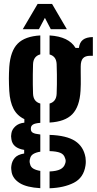

<svg xmlns="http://www.w3.org/2000/svg" viewBox="-20 -794 507 1005"><path d="M191 191Q120 187 84 164.8Q48 142.5 41 108Q39.5 99.5 38.8 91Q38 82.5 39.5 73.5Q42.5 49.5 57.5 32.2Q72.5 15 106.5 9.5V-9.5Q45.5 -19 39.5 -66Q38 -76.5 38 -81Q38 -85.5 39.5 -95Q42 -115.5 59.8 -132.2Q77.5 -149 107.5 -152V-170.5Q69.5 -188.5 50.8 -224.5Q32 -260.5 28.5 -318Q27.5 -337 27 -352.8Q26.5 -368.5 26.5 -383Q26.5 -397.5 27 -412Q27.5 -426.5 28.5 -443.5Q34.5 -527 72.5 -565.5Q110.5 -604 191 -608.5V-509.5Q173 -504.5 163.5 -492Q154 -479.5 153 -458.5Q152 -431.5 151.8 -404.5Q151.5 -377.5 151.8 -351.8Q152 -326 153 -303Q154 -282 163.5 -269.5Q173 -257 191 -252V-151Q163 -149 152.2 -141.8Q141.5 -134.5 141.5 -122V-118Q141.5 -105.5 152 -99.2Q162.5 -93 191 -90V0Q168.5 3.5 154.5 12Q140.5 20.5 137.5 36Q135 43.5 135 50.5Q135 57.5 137.5 65Q140.5 80.5 154.8 88.8Q169 97 191 100.5ZM239.5 -152.5V-252Q257 -257 266.2 -269.5Q275.5 -282 276.5 -303Q277.5 -326 277.8 -351.8Q278 -377.5 277.8 -404.5Q277.5 -431.5 276.5 -458.5Q275.5 -479.5 266.2 -491.8Q257 -504 239.5 -509V-608.5Q340 -602.5 375.5 -543H393Q396.5 -572 414.2 -585.8Q432 -599.5 466 -600V-502H452Q426 -502 414.2 -488.8Q402.5 -475.5 402.5 -445.5V-417.5Q402.5 -399.5 402.8 -384Q403 -368.5 402.8 -352.5Q402.5 -336.5 401.5 -318Q396.5 -235.5 358.5 -196.2Q320.5 -157 239.5 -152.5ZM239.5 191.5V103.5Q276 102 295.5 92.2Q315 82.5 321 62.5Q324 55 323.8 47.5Q323.5 40 320 32.5Q314.5 13.5 295.2 5.8Q276 -2 239.5 -3V-88Q328.5 -85 373 -56Q417.5 -27 427.5 30Q428.5 37.5 429 48.8Q429.5 60 427.5 72.5Q418 136.5 366.2 162.8Q314.5 189 239.5 191.5ZM99 -641 177 -773.5H252.5L330 -641H246L215 -700.5L183.5 -641Z"/></svg>

Font: Big Shoulders Stencil Display Thin ExtraBold
Style: Regular
Weight: 800
Version: Version 2.001